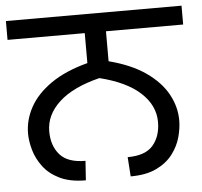

<svg xmlns="http://www.w3.org/2000/svg" viewBox="-55 -671 757 721"><g transform="rotate(-5 324.0 -311.0)"><path d="M240 0Q181 0 142 -19Q103 -38 80.5 -68Q58 -98 48.5 -131.5Q39 -165 39 -194Q39 -245 65 -292.5Q91 -340 145.5 -378Q200 -416 284 -438V-551H-7V-622H655V-551H364V-438Q449 -416 503 -378Q557 -340 583 -292.5Q609 -245 609 -194Q609 -165 600 -131.5Q591 -98 568.5 -68Q546 -38 507 -19Q468 0 409 0L404 -73Q471 -73 500 -107Q529 -141 529 -195Q529 -257 477 -305Q425 -353 324 -378Q223 -353 171 -305Q119 -257 119 -195Q119 -141 148.5 -107Q178 -73 245 -73Z"/></g></svg>

Font: ugurmukhi85
Style: Book
Weight: 400
Designer: Jelle Bosma - Monotype Design Team
Foundry: Monotype Imaging Inc.
Version: Version 2.003